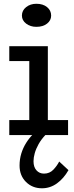

<svg xmlns="http://www.w3.org/2000/svg" viewBox="-20 -716 395 1018"><path d="M135.3 -22V-471H233.7V-22ZM29.2 0V-79.4H340.9V0ZM29.2 -392.1V-471H210.6V-392.1ZM172.9 -573.7Q141 -573.7 118.6 -590.8Q96.2 -607.8 96.2 -633.4Q96.2 -660.5 118.6 -678.3Q141 -696 172.9 -696Q207.9 -696 229.6 -678.3Q251.2 -660.5 251.2 -633.4Q251.2 -607.8 229.5 -590.8Q207.7 -573.7 172.9 -573.7ZM202.5 282.3Q151.5 282.3 117.6 248.5Q83.7 214.7 83.7 161.7Q83.7 128.3 92.9 98.1Q102.1 68 118.5 41.9Q134.8 15.9 155.7 -5L220.5 0Q198.3 23.7 184.5 48.4Q170.7 73.2 164.2 96.3Q157.7 119.5 157.7 139Q157.7 169.8 173.3 187.1Q188.9 204.5 213.3 204.5Q243 204.5 262.8 183.8Q282.5 163.2 293.9 140.5L343.1 186.1Q317.9 230.3 282 256.3Q246 282.3 202.5 282.3Z"/></svg>

Font: BioRhyme ExtraBold
Style: Regular
Weight: 800
Designer: Aoife Mooney
Foundry: Aoife Mooney Type
Version: Version 1.600;gftools[0.9.33]